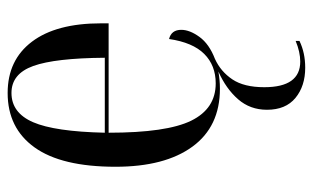

<svg xmlns="http://www.w3.org/2000/svg" viewBox="-178 -407 818 502"><g transform="rotate(-90 231.0 -156.0)"><path d="M305 233Q257 233 226 207.5Q195 182 195 133Q195 89 222.5 57.5Q250 26 295 6Q283 8 272.5 9Q262 10 250 10Q151 10 98.5 -62Q46 -134 46 -263Q46 -404 96.5 -474.5Q147 -545 239 -545Q325 -545 373 -481.5Q421 -418 421 -301V-281H135Q135 -129 166.5 -65Q198 -1 264 -1Q311 -1 341 -31Q371 -61 380 -123Q404 -117 404 -91Q404 -69 385.5 -43.5Q367 -18 328 -3Q295 12 274.5 42.5Q254 73 254 126Q254 220 321 220Q346 220 375 208V218Q344 233 305 233ZM331 -291Q330 -421 309.5 -478Q289 -535 239 -535Q187 -535 162.5 -478.5Q138 -422 135 -291Z"/></g></svg>

Font: Noto Serif Display Condensed
Style: Regular
Weight: 400
Width: 3
Designer: Monotype Design Team
Foundry: Monotype Imaging Inc.
Version: Version 2.009